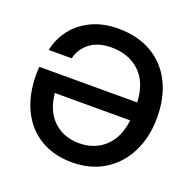

<svg xmlns="http://www.w3.org/2000/svg" viewBox="-130 -859 1012 1006"><g transform="rotate(20 376.0 -356.0)"><path d="M713 -357Q713 -250 671.5 -165.5Q630 -81 553 -33Q476 15 372 15Q271 15 196 -30Q121 -75 80.5 -158.5Q40 -242 40 -355Q40 -377 42 -397H588Q582 -509 520.5 -565.5Q459 -622 364 -622Q291 -622 245 -587.5Q199 -553 186 -497H58Q71 -561 110.5 -613Q150 -665 214.5 -696Q279 -727 365 -727Q472 -727 550.5 -681.5Q629 -636 671 -552.5Q713 -469 713 -357ZM585 -296H165Q175 -197 231.5 -144.5Q288 -92 372 -92Q460 -92 517 -145.5Q574 -199 585 -296Z"/></g></svg>

Font: CST
Style: Medium
Weight: 500
Version: Version 1.00